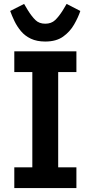

<svg xmlns="http://www.w3.org/2000/svg" viewBox="-20 -960 463 980"><path d="M370 0H53V-106H145V-592H53V-698H370V-592H277V-106H370ZM211 -748Q168 -748 137.5 -762.5Q107 -777 87 -801Q67 -825 54 -852Q41 -879 32 -904L103 -940L122 -908Q142 -876 161 -857.5Q180 -839 211 -839Q242 -839 261.5 -857.5Q281 -876 301 -908L320 -940L390 -904Q379 -871 358 -834.5Q337 -798 302 -773Q267 -748 211 -748Z"/></svg>

Font: IBM Plex Sans SemiBold
Style: Regular
Weight: 600
Designer: Mike Abbink, Paul van der Laan, Pieter van Rosmalen
Foundry: Bold Monday
Version: Version 3.201